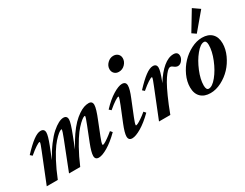

<svg xmlns="http://www.w3.org/2000/svg" viewBox="-77 -1221 2195 1720"><g transform="rotate(-30 1021.0 -361.0)"><path d="M28.3 0 147 -295.9Q173.3 -359.9 173.3 -372.1Q173.3 -376 168.5 -376Q159.7 -376 130.6 -357.4Q101.6 -338.9 56.2 -300.3L36.1 -318.4Q101.6 -388.7 148.2 -423.3Q194.8 -458 227.1 -458Q266.6 -458 266.6 -418.9Q266.6 -386.7 234.4 -303.7L185.1 -179.7Q225.1 -252.9 267.1 -308.8Q309.1 -364.7 345 -396Q380.9 -427.2 410.6 -442.6Q440.4 -458 462.9 -458Q501 -458 501 -418.9Q501 -386.2 458.5 -277.8L412.1 -158.2Q447.8 -225.6 484.6 -278.8Q521.5 -332 554 -365Q586.4 -397.9 618.2 -419.4Q649.9 -440.9 675.5 -449.5Q701.2 -458 724.1 -458Q762.7 -458 762.7 -418.9Q762.7 -381.3 720.2 -277.8L668 -146Q646.5 -92.8 646.5 -74.7Q646.5 -69.8 651.4 -69.8Q656.7 -69.8 669.4 -76.2Q682.1 -82.5 707.8 -100.3Q733.4 -118.2 765.6 -145L783.2 -125Q715.3 -57.6 656.7 -23.2Q598.1 11.2 563 11.2Q524.4 11.2 524.4 -27.3Q524.4 -64 556.2 -145L614.3 -292.5Q641.1 -359.4 641.1 -372.6Q641.1 -376 636.2 -376Q631.3 -376 618.9 -369.1Q606.4 -362.3 580.3 -337.9Q554.2 -313.5 524.9 -275.4Q495.6 -237.3 454.8 -165Q414.1 -92.8 374.5 0H258.8L373.5 -292.5Q400.4 -362.3 400.4 -372.6Q400.4 -376 395.5 -376Q390.6 -376 378.2 -369.1Q365.7 -362.3 340.1 -337.9Q314.5 -313.5 285.9 -275.4Q257.3 -237.3 218.5 -165Q179.7 -92.8 142.6 0Z M1102.1 -564.5Q1074.2 -564.5 1056.6 -582Q1039.1 -599.6 1039.1 -626.5Q1039.1 -661.1 1066.4 -688Q1093.8 -714.8 1127.9 -714.8Q1156.2 -714.8 1174.3 -697.8Q1192.4 -680.7 1192.4 -653.8Q1192.4 -619.6 1166 -592Q1139.6 -564.5 1102.1 -564.5ZM908.7 11.2Q869.6 11.2 869.6 -29.3Q869.6 -64.5 901.9 -145L962.9 -295.4Q988.8 -361.3 988.8 -371.1Q988.8 -375 983.9 -375Q975.1 -375 946.3 -356.7Q917.5 -338.4 872.1 -299.8L852.1 -317.9Q916.5 -386.7 975.3 -422.4Q1034.2 -458 1068.4 -458Q1109.9 -458 1109.9 -418.9Q1109.9 -381.3 1077.6 -303.7L1014.2 -146.5Q992.2 -92.3 992.2 -76.2Q992.2 -72.3 995.6 -72.3Q1001.5 -72.3 1014.4 -78.1Q1027.3 -84 1053.7 -101.6Q1080.1 -119.1 1112.3 -146L1130.4 -125.5Q1062 -58.1 1002.9 -23.4Q943.8 11.2 908.7 11.2Z M1189.5 0 1308.1 -295.9Q1334.5 -359.9 1334.5 -372.1Q1334.5 -376 1329.6 -376Q1320.8 -376 1291.7 -357.4Q1262.7 -338.9 1217.3 -300.3L1197.3 -318.4Q1262.7 -388.7 1309.3 -423.3Q1356 -458 1388.2 -458Q1427.7 -458 1427.7 -418.9Q1427.7 -386.7 1395.5 -303.7L1386.7 -282.2Q1439.9 -367.2 1494.6 -412.6Q1549.3 -458 1601.1 -458Q1647.5 -458 1647.5 -415Q1647.5 -392.1 1628.9 -368.4Q1610.4 -344.7 1585.4 -344.7Q1566.9 -344.7 1543.5 -363.8Q1532.2 -373.5 1520.5 -373.5Q1511.7 -373.5 1500 -365.7Q1488.3 -357.9 1468.5 -333.5Q1448.7 -309.1 1426.3 -270Q1403.8 -231 1372.3 -161.1Q1340.8 -91.3 1306.6 0Z M1876 -511.7 1835.4 -539.6 1952.1 -732.9 2021.5 -684.6ZM1718.8 11.2Q1655.3 11.2 1619.1 -24.2Q1583 -59.6 1583 -125Q1583 -184.6 1610.8 -245.4Q1638.7 -306.2 1682.4 -352.5Q1726.1 -398.9 1783.4 -428.5Q1840.8 -458 1896.5 -458Q1961.4 -458 1997.3 -422.4Q2033.2 -386.7 2033.2 -322.3Q2033.2 -262.7 2005.4 -201.7Q1977.5 -140.6 1933.8 -94.2Q1890.1 -47.9 1832.5 -18.3Q1774.9 11.2 1718.8 11.2ZM1724.1 -31.2Q1760.7 -31.2 1807.1 -88.1Q1853.5 -145 1886.2 -226.3Q1918.9 -307.6 1918.9 -371.6Q1918.9 -416 1893.1 -416Q1856.9 -416 1810.1 -359.1Q1763.2 -302.2 1730.2 -221.9Q1697.3 -141.6 1697.3 -79.6Q1697.3 -31.2 1724.1 -31.2Z"/></g></svg>

Font: Elstob 8pt
Style: Bold Italic
Weight: 700
Italic angle: -20°
Designer: Peter S. Baker
Version: Version 1.015